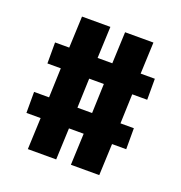

<svg xmlns="http://www.w3.org/2000/svg" viewBox="-98 -585 634 671"><g transform="rotate(20 219.0 -250.0)"><path d="M409.2 -304.7H353.5L349.6 -195.3H399.4V-117.2H346.7L341.8 0H236.3L241.2 -117.2H186.5L181.6 0H76.2L81.1 -117.2H28.3V-195.3H84L87.9 -304.7H38.1V-382.8H90.8L95.7 -500H201.2L196.3 -382.8H251L255.9 -500H361.3L356.4 -382.8H409.2ZM244.1 -195.3 248 -304.7H193.4L189.5 -195.3Z"/></g></svg>

Font: Sudo
Style: Bold
Weight: 700
Monospace: yes
Designer: Jens Kutilek
Foundry: Jens Kutilek
Version: Version 0.040